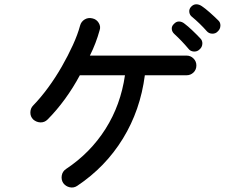

<svg xmlns="http://www.w3.org/2000/svg" viewBox="-20 -835 1040 877"><path d="M333 13.7Q317.4 24.4 298.8 20.5Q280.3 16.6 268.6 1Q258.8 -14.6 262.2 -33.7Q265.6 -52.7 282.2 -63.5Q392.6 -136.7 461.9 -246.1Q531.2 -355.5 550.8 -491.2H344.7Q314.5 -434.6 276.4 -382.3Q238.3 -330.1 197.3 -289.1Q183.6 -275.4 165 -275.9Q146.5 -276.4 131.8 -289.1Q118.2 -302.7 118.7 -321.8Q119.1 -340.8 131.8 -353.5Q166 -388.7 199.7 -434.6Q233.4 -480.5 262.2 -530.8Q291 -581.1 313 -629.4Q335 -677.7 345.7 -717.8Q350.6 -736.3 366.7 -746.1Q382.8 -755.9 402.3 -751Q420.9 -747.1 431.2 -730Q441.4 -712.9 434.6 -695.3Q426.8 -667 416 -638.7Q405.3 -610.4 390.6 -581.1H832Q850.6 -581.1 863.8 -567.9Q877 -554.7 877 -536.1Q877 -516.6 863.8 -503.9Q850.6 -491.2 832 -491.2H641.6Q621.1 -332 541.5 -202.1Q461.9 -72.3 333 13.7ZM974.6 -691.4Q964.8 -680.7 949.2 -681.2Q933.6 -681.6 923.8 -693.4Q909.2 -710 891.6 -727.1Q874 -744.1 857.4 -757.8Q846.7 -765.6 844.7 -779.3Q842.8 -793 852.5 -803.7Q863.3 -815.4 876.5 -815.4Q889.6 -815.4 902.3 -806.6Q917 -796.9 938.5 -777.8Q960 -758.8 975.6 -743.2Q987.3 -733.4 986.8 -717.8Q986.3 -702.1 974.6 -691.4ZM891.6 -609.4Q880.9 -598.6 865.2 -599.6Q849.6 -600.6 840.8 -612.3Q810.5 -648.4 776.4 -679.7Q765.6 -689.5 764.6 -702.6Q763.7 -715.8 774.4 -725.6Q785.2 -737.3 798.3 -736.8Q811.5 -736.3 823.2 -726.6Q837.9 -715.8 858.4 -696.3Q878.9 -676.8 893.6 -661.1Q905.3 -650.4 904.3 -634.8Q903.3 -619.1 891.6 -609.4Z"/></svg>

Font: KTXP_ComRound
Style: Medium
Weight: 500
Version: Version 1.01;May 16, 2022;FontCreator 13.0.0.2683 64-bit